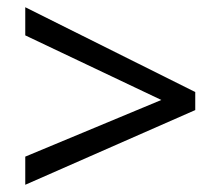

<svg xmlns="http://www.w3.org/2000/svg" viewBox="-20 -628 612 532"><path d="M50 -194 427 -351 50 -530V-608L521 -373V-323L50 -116Z"/></svg>

Font: Noto Sans Soyombo
Style: Regular
Weight: 400
Designer: Monotype Design Team
Foundry: Monotype Imaging Inc.
Version: Version 2.001; ttfautohint (v1.8.4.7-5d5b)